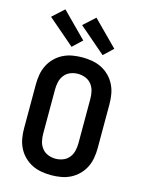

<svg xmlns="http://www.w3.org/2000/svg" viewBox="-136 -1001 822 1093"><g transform="rotate(15 275.0 -454.5)"><path d="M275 12Q246 12 217 7Q188 2 162 -11Q136 -24 115 -45Q94 -66 81 -92Q68 -118 63 -147Q58 -176 58 -205V-465Q58 -494 63 -523Q68 -552 81 -578Q94 -604 115 -625Q136 -646 162 -659Q188 -672 217 -677Q246 -682 275 -682Q304 -682 333 -677Q362 -672 388 -659Q414 -646 435 -625Q456 -604 469 -578Q482 -552 487 -523Q492 -494 492 -465V-205Q492 -176 487 -147Q482 -118 469 -92Q456 -66 435 -45Q414 -24 388 -11Q362 2 333 7Q304 12 275 12ZM275 -85Q298 -85 319.5 -93.5Q341 -102 355 -120Q369 -138 374 -160Q379 -182 379 -205V-465Q379 -488 374 -510Q369 -532 355 -550Q341 -568 319.5 -576.5Q298 -585 275 -585Q252 -585 230.5 -576.5Q209 -568 195 -550Q181 -532 176 -510Q171 -488 171 -465V-205Q171 -182 176 -160Q181 -138 195 -120Q209 -102 230.5 -93.5Q252 -85 275 -85ZM382 -724 225 -859 293 -921 437 -776ZM199 -724 42 -859 110 -921 254 -776Z"/></g></svg>

Font: Lode
Style: Bold
Weight: 700
Monospace: yes
Designer: Belleve Invis
Foundry: Belleve Invis
Version: Version 29.2.0; ttfautohint (v1.8.3)